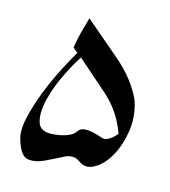

<svg xmlns="http://www.w3.org/2000/svg" viewBox="-89 -631 622 702"><g transform="rotate(15 222.0 -280.5)"><path d="M400.9 -312.5Q414.1 -273.4 414.1 -234.4Q414.1 -216.8 411.6 -199.2Q402.8 -142.6 379.4 -101.1Q356 -59.6 323.7 -41.5Q308.6 -32.7 294.4 -32.7Q278.3 -32.7 263.2 -43.9Q250 -53.7 234.9 -53.7Q220.7 -53.7 205.6 -45.9Q172.9 -28.8 140.6 -13.7Q115.2 -1.5 92.3 -1.5Q85.9 -1.5 80.1 -2.4Q51.3 -6.3 33.7 -67.9Q29.8 -81.5 29.8 -98.6Q29.8 -120.6 36.1 -148.9Q47.9 -198.7 68.6 -251.5Q89.4 -304.2 113.8 -351.6Q138.2 -398.9 154.3 -425.3Q147 -430.2 144.3 -432.9Q141.6 -435.5 135.7 -440.9Q141.6 -476.6 147.7 -500Q153.8 -523.4 164.1 -558.6Q224.6 -506.3 296.1 -445.8Q367.7 -385.3 400.9 -312.5ZM376 -178.7Q348.1 -256.3 290 -307.9Q231.9 -359.4 171.4 -412.1Q155.3 -389.2 129.2 -337.2Q103 -285.2 89.8 -233.4Q82 -203.6 82 -178.7Q82 -160.6 86.4 -145Q94.7 -114.3 134.8 -114.3Q143.1 -114.3 152.3 -115.2Q212.9 -122.6 229 -148.9Q237.3 -162.1 259.8 -162.1Q282.2 -162.1 319.3 -148.9Q324.2 -147 329.6 -147Q339.8 -147 351.1 -154.8Q367.7 -166 376 -178.7Z"/></g></svg>

Font: Aref Ruqaa
Style: Regular
Weight: 400
Designer: Abdullah Aref
Version: Version 1.002